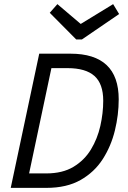

<svg xmlns="http://www.w3.org/2000/svg" viewBox="-20 -910 620 930"><path d="M32 0 170 -650H321Q555 -650 555 -429Q555 -354 536.5 -278Q518 -202 477.5 -139Q437 -76 370 -38Q303 0 205 0ZM121 -70H204Q283 -70 336 -102Q389 -134 420.5 -186Q452 -238 466 -300Q480 -362 480 -422Q480 -504 437.5 -542Q395 -580 307 -580H229ZM349 -719 221 -848 258 -890 371 -794 528 -890 557 -842 377 -719Z"/></svg>

Font: Sometype Mono
Style: Italic
Weight: 400
Italic angle: -12°
Monospace: yes
Designer: Ryoichi Tsunekawa
Foundry: Dharma Type
Version: Version 1.000; ttfautohint (v1.8.3)